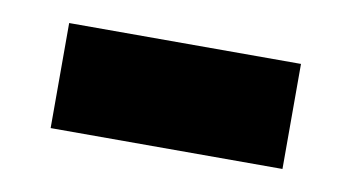

<svg xmlns="http://www.w3.org/2000/svg" viewBox="-33 -443 477 261"><g transform="rotate(10 206.0 -312.5)"><path d="M46 -240V-385H366V-240Z"/></g></svg>

Font: Georama Extended
Style: Bold
Weight: 700
Width: 7
Designer: Jean-Baptiste Levee
Foundry: Production Type
Version: Version 1.000